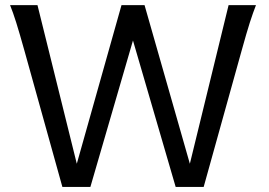

<svg xmlns="http://www.w3.org/2000/svg" viewBox="-20 -733 1056 753"><path d="M724.6 -90.8 876.5 -712.9H983.9Q978 -697.8 972.2 -681.4Q966.3 -665 959.7 -644.3Q953.1 -623.5 945.3 -596.9Q937.5 -570.3 927.7 -534.7L778.8 0H668.9L501.5 -574.2L334.5 0H224.6L75.7 -534.7Q65.9 -569.8 58.1 -596.4Q50.3 -623 43.7 -644.3Q37.1 -665.5 31.2 -681.9Q25.4 -698.2 19.5 -712.9H127L281.2 -90.8L456.5 -712.9H546.9Z"/></svg>

Font: Andika Cyr
Style: Regular
Weight: 400
Designer: Victor Gaultney, Annie Olsen, Julie Remington, Don Collingsworth, Eric Hays, Becca Hirsbrunner
Foundry: SIL International
Version: Version 5.000